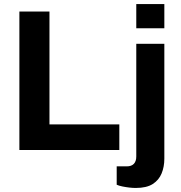

<svg xmlns="http://www.w3.org/2000/svg" viewBox="-20 -743 895 951"><path d="M76 0V-686H225V-127H571V0ZM655 -603V-723H794V-603ZM652 188Q638 188 620.5 186Q603 184 586 180.5Q569 177 558 172V81H608Q631 81 643 68.5Q655 56 655 32V-526H794V43Q794 83 780.5 116Q767 149 736.5 168.5Q706 188 652 188Z"/></svg>

Font: Archivo SemiBold
Style: Bold
Weight: 700
Version: Version 2.001